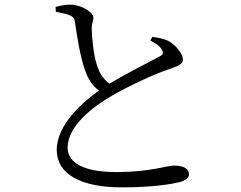

<svg xmlns="http://www.w3.org/2000/svg" viewBox="-20 -782 1040 829"><path d="M220 -752 221 -731C236 -728 260 -724 276 -718C296 -711 302 -701 304 -685C314 -612 329 -528 348 -476C359 -444 378 -412 407 -391C342 -344 225 -247 225 -134C225 -30 330 27 505 27C641 27 723 13 760 3C780 -3 796 -15 796 -28C796 -58 765 -67 730 -67C701 -67 626 -39 484 -39C328 -39 272 -86 272 -145C272 -238 382 -322 462 -368C531 -408 643 -461 706 -482C746 -496 770 -504 770 -524C770 -545 745 -584 709 -604C691 -614 665 -619 638 -623L629 -607C650 -596 672 -583 680 -565C687 -552 683 -545 667 -537C630 -517 526 -465 453 -421C424 -441 408 -469 398 -503C384 -544 377 -617 376 -655C375 -679 383 -689 383 -707C382 -730 329 -762 284 -762C264 -762 246 -759 220 -752Z"/></svg>

Font: Noto Serif CJK TC
Style: Regular
Weight: 400
Designer: Ryoko NISHIZUKA 西塚涼子 (kana & ideographs); Frank Grießhammer (Latin, Greek & Cyrillic); Wenlong ZHANG 张文龙 (bopomofo); San
Foundry: Adobe
Version: Version 2.001;hotconv 1.1.0;makeotfexe 2.6.0